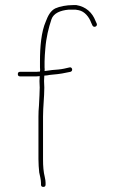

<svg xmlns="http://www.w3.org/2000/svg" viewBox="-20 -710 450 754"><path d="M154 -366C153.3 -374.7 153 -383.3 153 -392C153 -399.3 153.3 -406.3 154 -413C158 -413.7 161.7 -414 165 -414C171 -415.3 178.3 -416.3 187 -417C213.1 -419 235 -423.1 257 -428C268.7 -431.9 262.9 -449.1 252 -445C236.9 -441.6 226.3 -438.6 209 -437L185 -435C176.3 -433.7 169 -432.7 163 -432C160.3 -432 157.7 -431.7 155 -431C155.7 -435.7 155.7 -440.3 155 -445V-469C155 -476.3 155.3 -484.3 156 -493L158 -519C161.4 -563.2 171 -600.9 182 -634C190.3 -658.8 218.3 -669.2 249 -672H277L289 -670C313 -665.2 330.2 -642.4 338 -621L343 -610C348.3 -599.5 364 -606.2 360 -617L355 -628C342.6 -660.2 318 -683.7 280 -690H266C241.8 -690 214.5 -685 197 -677C177.7 -667.3 167.8 -646.7 160 -626C141.9 -585.3 137 -525.3 137 -469.5V-445C137.7 -439.7 137.7 -434.3 137 -429C132.3 -428.3 127.7 -428 123 -428H59C53 -428 50 -425 50 -419C50 -413 53 -410 59 -410H123C127 -410 131.3 -410.3 136 -411C135.3 -405 135 -398.7 135 -392C135 -383.3 135.3 -374.7 136 -366C136 -358 135.7 -347.7 135 -335L133 -295C131.7 -281.7 131 -267.3 131 -252V-85C131 -68 132.4 -47.1 134 -33C136 -23 141 -4.1 141 8V15C141 21 144 24 150 24C156 24 159 21 159 15V8C159 2 158 -5.3 156 -14C150.7 -35.3 149 -57.2 149 -84V-252C149 -290.3 154 -328.9 154 -366Z"/></svg>

Font: HoneyBee
Style: BLn
Weight: 100
Foundry: Cannot Into Space Fonts
Version: Version 0.89